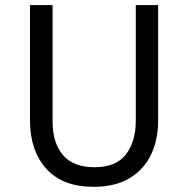

<svg xmlns="http://www.w3.org/2000/svg" viewBox="-20 -717 733 747"><path d="M595.2 -697.3V-246.1Q595.2 -173.8 567.9 -116Q540.5 -58.1 484.9 -24.2Q429.2 9.8 343.8 9.8Q222.7 9.8 159.7 -61Q96.7 -131.8 96.7 -248V-697.3H184.6V-245.1Q184.6 -160.2 225.3 -113.3Q266.1 -66.4 347.7 -66.4Q432.1 -66.4 470.2 -116.7Q508.3 -167 508.3 -246.1V-697.3Z"/></svg>

Font: Lunasima
Style: Regular
Weight: 400
Designer: The DocRepair Project, Monotype Design Team
Foundry: Google
Version: Version 2.009